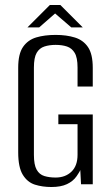

<svg xmlns="http://www.w3.org/2000/svg" viewBox="-20 -739 442 770"><path d="M186 11Q150 11 120 1.5Q90 -8 71.5 -38Q53 -68 53 -128V-467Q53 -523 72.5 -551Q92 -579 125.5 -589Q159 -599 203 -599Q247 -599 280.5 -588.5Q314 -578 333 -550Q352 -522 352 -467V-392H291V-468Q291 -508 279.5 -527Q268 -546 248.5 -552.5Q229 -559 203 -559Q178 -559 158 -552.5Q138 -546 127 -527Q116 -508 116 -468V-118Q116 -78 127 -58.5Q138 -39 158 -33Q178 -27 203 -27Q242 -27 266.5 -50.5Q291 -74 291 -118V-241H214V-280H352V0H305L302 -57Q299 -50 294.5 -43.5Q290 -37 287 -32Q273 -12 248.5 -0.5Q224 11 186 11ZM90 -629 180 -719H222L312 -629H266L201 -685L137 -629Z"/></svg>

Font: Alumni Sans Thin
Style: Regular
Weight: 400
Version: Version 1.018